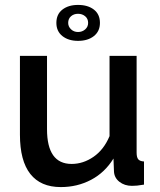

<svg xmlns="http://www.w3.org/2000/svg" viewBox="-20 -750 649 780"><path d="M209 -657Q209 -692 233.5 -711Q258 -730 297 -730Q337 -730 361.5 -711Q386 -692 386 -657Q386 -623 361.5 -603.5Q337 -584 297 -584Q258 -584 233.5 -603.5Q209 -623 209 -657ZM297 -694Q280 -694 268.5 -684Q257 -674 257 -657Q257 -642 268.5 -631Q280 -620 297 -620Q314 -620 326 -630.5Q338 -641 338 -657Q338 -674 326 -684Q314 -694 297 -694ZM227 10Q145 10 103 -43.5Q61 -97 61 -203V-523H171V-225Q171 -84 271 -84Q318 -84 360 -113Q402 -142 425 -197V-523H535V-130Q535 -111 541.5 -103Q548 -95 565 -94V0Q548 3 537 4Q526 5 516 5Q486 5 465 -11.5Q444 -28 443 -54L441 -106Q406 -49 350 -19.5Q294 10 227 10Z"/></svg>

Font: Oxford Sans SemiBold
Style: Regular
Weight: 600
Designer: Matt McInerney, Pablo Impallari, Rodrigo Fuenzalida
Foundry: Matt McInerney, Pablo Impallari, Rodrigo Fuenzalida
Version: Version 3.000g; ttfautohint (v1.5) -l 8 -r 28 -G 28 -x 14 -D